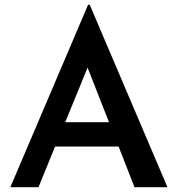

<svg xmlns="http://www.w3.org/2000/svg" viewBox="-20 -778 739 798"><path d="M23 0 346 -758H353L676 0H539L473 -169H209L140 0ZM251 -270H433L344 -497Z"/></svg>

Font: Reem Kufi Medium
Style: Regular
Weight: 500
Designer: Khaled Hosny
Version: Version 1.001